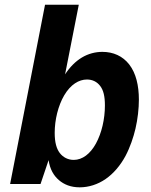

<svg xmlns="http://www.w3.org/2000/svg" viewBox="-20 -780 642 814"><path d="M317.9 14.2C356 14.2 394.5 2 427.7 -21C460.9 -43.9 490.2 -78.1 512.2 -119.1C531.7 -155.8 545.9 -198.7 554.2 -233.9C564 -275.9 568.8 -319.8 568.8 -357.4C568.8 -417.5 556.6 -469.7 527.8 -506.8C500 -542.5 460 -560.1 414.1 -560.1C383.8 -560.1 354 -552.2 327.1 -536.1C300.3 -520 276.4 -496.1 255.9 -464.8L314 -759.8H170.9L22.9 0H151.9L186 -101.1C191.9 -62 207.5 -35.6 229.5 -16.6C251.5 2.4 280.3 14.2 317.9 14.2ZM292.5 -102.1C268.6 -102.1 247.6 -112.8 233.4 -131.3C219.7 -149.4 211.9 -175.8 211.9 -216.8C211.9 -272.5 226.6 -332 252 -375.5C279.3 -421.9 314.5 -442.9 348.6 -442.9C371.6 -442.9 391.1 -433.6 404.8 -415.5C418.5 -397.5 424.8 -372.1 424.8 -333C424.8 -275.4 411.1 -215.8 386.7 -171.4C362.8 -127.9 329.6 -102.1 292.5 -102.1Z"/></svg>

Font: Hack
Style: Bold Oblique
Weight: 700
Italic angle: -12°
Monospace: yes
Designer: Christopher Simpkins
Foundry: Christopher Simpkins
Version: Version 2.010